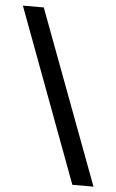

<svg xmlns="http://www.w3.org/2000/svg" viewBox="-52 -751 476 787"><g transform="rotate(5 186.0 -357.0)"><path d="M96 -714H10L276 0H363Z"/></g></svg>

Font: Noto Sans Arabic UI
Style: Regular
Weight: 400
Designer: Monotype Design Team, Nadine Chahine and Nizar Qandah
Foundry: Monotype Imaging Inc.
Version: Version 2.010